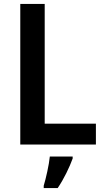

<svg xmlns="http://www.w3.org/2000/svg" viewBox="-20 -734 532 975"><path d="M83 0H467V-106H207V-714H83ZM349 71V61H233C229 103 213 173 202 209V221H273C305 174 333 115 349 71Z"/></svg>

Font: Noto Sans Armenian SemiCondensed SemiBold
Style: Regular
Weight: 600
Width: 4
Designer: Monotype Design Team
Foundry: Monotype Imaging Inc.
Version: Version 2.008